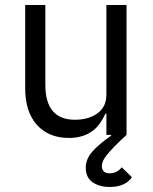

<svg xmlns="http://www.w3.org/2000/svg" viewBox="-20 -536 608 763"><path d="M482.9 0V-516.1H402.8V-159.2Q402.8 -110.4 365.2 -84Q329.6 -60.1 277.8 -60.1Q160.2 -60.1 160.2 -199.2V-516.1H80.1V-185.1Q80.1 -91.8 126.7 -39.8Q173.3 12.2 253.9 12.2Q312.5 12.2 351.1 -18.1Q377.9 -39.1 398.9 -84H402.8V0H420.9L421.9 2.9Q372.6 37.1 346.7 66.7Q320.8 96.2 320.8 130.9Q320.8 168.9 347.7 188Q374.5 207 416 207Q449.2 207 471.7 196Q494.1 185.1 503.9 168L463.9 128.9Q444.3 152.8 416 152.8Q384.8 152.8 384.8 123Q384.8 105 402.8 82Q428.2 49.8 482.9 0Z"/></svg>

Font: Plexus Sans
Style: Regular
Weight: 400
Version: Version 2.001;PS 002.001;hotconv 1.0.70;makeotf.lib2.5.58329